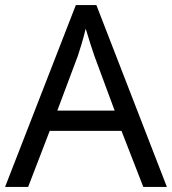

<svg xmlns="http://www.w3.org/2000/svg" viewBox="-20 -737 679 757"><path d="M545 0H638L360 -717H279L0 0H91L176 -221H459ZM352 -517 432 -301H206L287 -517C295 -540 308 -583 318 -624C325 -599 346 -533 352 -517Z"/></svg>

Font: Noto Sans Inscriptional Parthian
Style: Regular
Weight: 400
Designer: Monotype Design Team
Foundry: Monotype Imaging Inc.
Version: Version 2.003